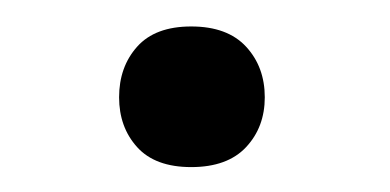

<svg xmlns="http://www.w3.org/2000/svg" viewBox="-20 -431 301 148"><path d="M71.8 -356Q71.8 -379.4 85.7 -395Q99.6 -410.6 127.4 -410.6Q155.3 -410.6 169.7 -395Q184.1 -379.4 184.1 -356Q184.1 -333 169.7 -317.6Q155.3 -302.2 127.4 -302.2Q99.6 -302.2 85.7 -317.6Q71.8 -333 71.8 -356Z"/></svg>

Font: TypoPRO Roboto
Style: Regular
Weight: 400
Designer: Google
Version: Version 2.136; 2016